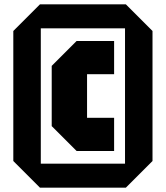

<svg xmlns="http://www.w3.org/2000/svg" viewBox="-20 -760 760 880"><path d="M217 -182V-458L331 -572H503V-420H379V-220H503V-68H331ZM41 -22V-618L163 -740H557L679 -618V-22L557 100H163ZM167 -630V-10H553V-630Z"/></svg>

Font: Tektur Condensed
Style: Bold
Weight: 700
Width: 3
Designer: Adam Jagosz
Foundry: Adam Jagosz
Version: Version 1.005;gftools[0.9.30]